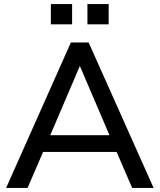

<svg xmlns="http://www.w3.org/2000/svg" viewBox="-20 -920 781 940"><path d="M627 0 551 -176H191L115 0H10L327 -712H414L732 0ZM226 -258H516L371 -597ZM229 -900H333V-801H229ZM408 -900H512V-801H408Z"/></svg>

Font: Muli SemiBold
Style: Regular
Weight: 600
Designer: Vernon Adams
Foundry: Vernon Adams
Version: Version 2.000